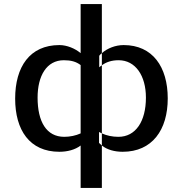

<svg xmlns="http://www.w3.org/2000/svg" viewBox="-20 -737 905 950"><path d="M379 -77C355 -66 326 -60 298 -60C209 -60 166 -136 166 -254C166 -361 210 -439 296 -439C331 -439 357 -432 379 -415ZM470 -84C475 -82 479 -79 484 -77V-17C479 -21 474 -26 470 -30ZM484 -414C479 -411 475 -407 471 -404V-461C474 -466 479 -470 484 -474ZM484 -414C506 -430 532 -439 567 -439C650 -439 702 -363 702 -254C702 -136 651 -60 566 -60C536 -60 508 -66 484 -77ZM484 -717H379V-474C352 -497 311 -514 274 -514C127 -514 55 -406 55 -249C55 -94 126 14 274 14C313 14 352 4 379 -17V193H484V-17C510 4 547 14 587 14C733 14 810 -94 810 -250C810 -406 735 -514 592 -514C551 -514 511 -498 484 -474Z"/></svg>

Font: Perun Medium
Style: Regular
Weight: 500
Foundry: Copyright (c) Stefan Peev, Context Ltd, 2016
Version: Version 1.089